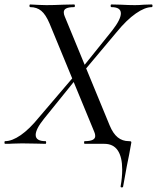

<svg xmlns="http://www.w3.org/2000/svg" viewBox="-40 -645 704 861"><path d="M-17 -12Q14 -12 53 -39Q92 -66 135 -119L298 -310L308 -299L157 -112Q120 -66 120 -40Q120 -12 164 -12Q167 -12 167 -6Q167 0 164 0Q136 0 122 -1L59 -2L18 -1Q7 0 -17 0Q-20 0 -20 -6Q-20 -12 -17 -12ZM316 -325 463 -508Q502 -558 502 -585Q502 -613 460 -613Q456 -613 456 -619Q456 -625 460 -625L502 -624Q538 -622 565 -622Q584 -622 606 -624L640 -625Q644 -625 644 -619Q644 -613 640 -613Q610 -613 569 -584.5Q528 -556 483 -501L326 -314ZM340 -12Q387 -12 387 -35Q387 -44 383 -53L182 -540Q165 -580 145 -596.5Q125 -613 96 -613Q92 -613 92 -619Q92 -625 96 -625Q108 -625 134 -623L168 -622Q200 -622 244 -624L292 -625Q296 -625 296 -619Q296 -613 292 -613Q269 -613 257.5 -607.5Q246 -602 246 -590Q246 -581 250 -572L452 -82Q467 -46 488 -29Q509 -12 538 -12Q544 -12 546.5 -11Q549 -10 549 -6L547 5L539 49Q536 62 528.5 101Q521 140 512 192Q511 196 505.5 195.5Q500 195 501 190Q508 151 508 115Q508 59 488 29.5Q468 0 428 0H340Q337 0 337 -6Q337 -12 340 -12Z"/></svg>

Font: Cormorant Garamond Medium
Style: Italic
Weight: 500
Italic angle: -10°
Designer: Christian Thalmann (Catharsis Fonts)
Foundry: Catharsis Fonts
Version: Version 4.000